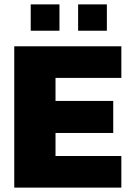

<svg xmlns="http://www.w3.org/2000/svg" viewBox="-20 -855 588 875"><path d="M120 -835H251V-715H120ZM336 -835H467V-715H336ZM45 -644H533V-500H233V-395H496V-249H233V-144H533V0H45Z"/></svg>

Font: Kanit Bold
Style: Regular
Weight: 700
Designer: Katatrad Team
Foundry: CadsonDemak
Version: Version 1.000